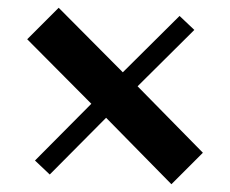

<svg xmlns="http://www.w3.org/2000/svg" viewBox="-20 -585 593 494"><path d="M70 -172 215 -318 50 -484 131 -565 296 -399 442 -544 480 -508 334 -363 502 -192 421 -111 253 -282 108 -136Z"/></svg>

Font: Cafe24 ClassicType
Style: Regular
Weight: 400
Designer: Cafe24 thkim, hmlim, mnelim & 4IR
Foundry: Cafe24
Version: Version 1.000